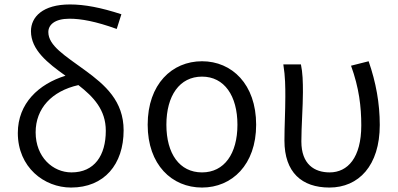

<svg xmlns="http://www.w3.org/2000/svg" viewBox="-20 -829 1787 862"><path d="M301 -55C217 -55 140 -124 140 -235C140 -342 212 -420 332 -447C400 -394 455 -336 455 -242C455 -131 404 -55 301 -55ZM525 -765C433 -795 360 -809 294 -809C172 -809 119 -753 119 -689C119 -605 194 -546 274 -489C154 -452 60 -365 60 -232C60 -78 178 13 299 13C448 13 535 -91 535 -244C535 -375 453 -447 361 -514C272 -579 197 -624 197 -685C197 -717 225 -745 292 -745C344 -745 410 -733 504 -699Z M887 13C1021 13 1130 -89 1130 -269C1130 -451 1021 -554 887 -554C752 -554 643 -451 643 -269C643 -89 752 13 887 13ZM887 -55C786 -55 727 -139 727 -269C727 -399 786 -485 887 -485C987 -485 1046 -399 1046 -269C1046 -139 987 -55 887 -55Z M1459 13C1590 13 1685 -85 1685 -268C1685 -365 1668 -459 1635 -554L1556 -534C1592 -435 1602 -350 1602 -266C1602 -121 1541 -55 1460 -55C1392 -55 1333 -91 1333 -194C1333 -260 1340 -352 1340 -415C1340 -462 1339 -502 1331 -540H1252C1261 -484 1261 -438 1261 -395C1261 -329 1257 -264 1257 -198C1257 -55 1335 13 1459 13Z"/></svg>

Font: Genne Gothic Normal
Style: Regular
Weight: 350
Designer: Ryoko NISHIZUKA (kana & ideographs); Paul D. Hunt (Latin, Greek & Cyrillic); Wenlong ZHANG (bopomofo); Sandoll Communica
Foundry: Adobe Systems Incorporated
Version: Version 1.004;PS 1.004;hotconv 16.6.51;makeotf.lib2.5.65220